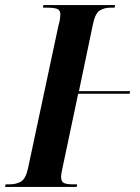

<svg xmlns="http://www.w3.org/2000/svg" viewBox="-41 -734 548 754"><path d="M-21 0 -19 -10H-5Q23 -10 41.5 -21Q60 -32 69 -73L188 -631Q193 -648 194.5 -659.5Q196 -671 196 -678Q196 -692 185.5 -698Q175 -704 141 -704H128L129 -714H411L409 -704H395Q369 -704 351 -693Q333 -682 324 -639L269 -376H470L468 -366H266L205 -77Q199 -53 199 -38Q199 -22 209 -16Q219 -10 248 -10H262L260 0Z"/></svg>

Font: Noto Serif Display ExtraCondensed
Style: Bold Italic
Weight: 700
Width: 2
Italic angle: -12°
Designer: Monotype Design Team
Foundry: Monotype Imaging Inc.
Version: Version 2.009